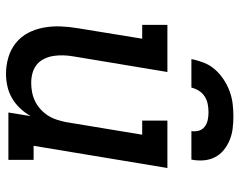

<svg xmlns="http://www.w3.org/2000/svg" viewBox="-99 -691 798 640"><g transform="rotate(90 300.0 -371.0)"><path d="M226 8Q198 8 171 0Q144 -8 123 -25Q102 -42 89.5 -66Q77 -90 72 -117.5Q67 -145 68 -173.5Q69 -202 74 -231L109 -446H63V-530H220L168 -217Q165 -200 164.5 -183Q164 -166 166.5 -150Q169 -134 176 -119.5Q183 -105 195 -95Q207 -85 223 -80.5Q239 -76 256 -76Q272 -76 287.5 -79Q303 -82 317.5 -89Q332 -96 344.5 -107.5Q357 -119 365.5 -132.5Q374 -146 379 -161.5Q384 -177 387 -192L429 -446H382V-530H540L466 -84H513V0H355L367 -74Q356 -55 341 -39Q326 -23 307 -12Q288 -1 267 3.5Q246 8 226 8ZM177 -610Q181 -631 189 -651.5Q197 -672 211.5 -688.5Q226 -705 245 -717.5Q264 -730 284.5 -737.5Q305 -745 326 -747.5Q347 -750 368 -750Q388 -750 408.5 -747.5Q429 -745 447 -737.5Q465 -730 480 -718Q495 -706 504 -688.5Q513 -671 514.5 -650.5Q516 -630 512 -610H417Q419 -623 415.5 -635Q412 -647 402 -654.5Q392 -662 379.5 -664.5Q367 -667 354 -667Q341 -667 327.5 -664.5Q314 -662 302 -654.5Q290 -647 282.5 -635Q275 -623 272 -610Z"/></g></svg>

Font: Iosevka Curly Slab MdExObl
Style: Regular
Weight: 500
Width: 7
Italic angle: -9°
Monospace: yes
Designer: Belleve Invis
Foundry: Belleve Invis
Version: Version 11.1.0; ttfautohint (v1.8.3)